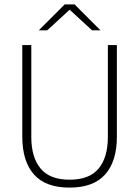

<svg xmlns="http://www.w3.org/2000/svg" viewBox="-20 -844 634 874"><path d="M296.5 10Q187.5 10 134.5 -50Q81.5 -110 81.5 -221.5V-639H122.5V-221Q122.5 -127.5 164.8 -76.8Q207 -26 296.5 -26Q387 -26 429 -76.8Q471 -127.5 471 -221V-639H512V-221.5Q512 -110 458.8 -50Q405.5 10 296.5 10ZM274.5 -824H319.5L436.5 -707V-706H399L298.5 -798.5H295.5L195 -706H157.5V-707Z"/></svg>

Font: Anek Tamil ExtraLight
Style: Regular
Weight: 250
Version: Version 1.003